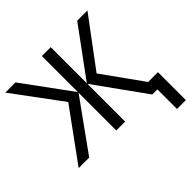

<svg xmlns="http://www.w3.org/2000/svg" viewBox="-221 -914 1302 1302"><g transform="rotate(-45 429.5 -263.0)"><path d="M541 -368 747 -80H841V188H756V0H707L447 -362V0H362V-362L102 0H1L268 -367L11 -714H109L362 -368V-714H447V-368L701 -714H799Z"/></g></svg>

Font: Noto Sans Display
Style: Regular
Weight: 400
Designer: Monotype Design team
Foundry: Monotype Imaging Inc.
Version: Version 1.000